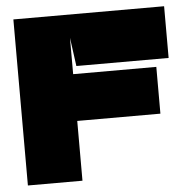

<svg xmlns="http://www.w3.org/2000/svg" viewBox="-48 -687 736 736"><g transform="rotate(-5 319.5 -319.5)"><path d="M240 0H30V-639H610V-440H255L240 -550V-410H560V-230H240V0Z"/></g></svg>

Font: Banana Brick
Style: Regular
Weight: 400
Designer: artmaker
Foundry: artmaker
Version: Version 4.000 2011 initial release